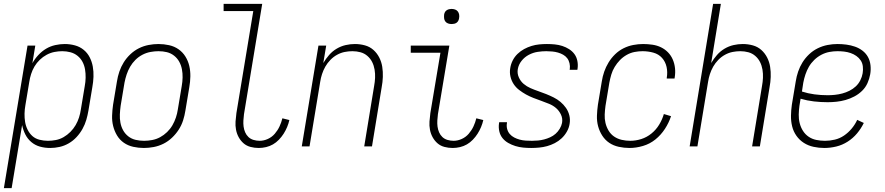

<svg xmlns="http://www.w3.org/2000/svg" viewBox="-43 -755 4563 990"><path d="M-23 215 99 -520H139L124 -429Q136 -451 154.5 -471Q173 -491 195 -504Q217 -517 242 -522.5Q267 -528 291 -528Q318 -528 343.5 -521Q369 -514 388.5 -498Q408 -482 419.5 -459.5Q431 -437 435.5 -411.5Q440 -386 439 -359Q438 -332 433 -305L413 -185Q409 -161 402 -137Q395 -113 382.5 -90.5Q370 -68 352 -48.5Q334 -29 311.5 -16Q289 -3 264.5 2.5Q240 8 216 8Q188 8 163 1Q138 -6 118.5 -22.5Q99 -39 87.5 -62Q76 -85 71 -110L17 215ZM204 -29Q224 -29 245 -33Q266 -37 285 -48Q304 -59 320 -75Q336 -91 347 -110Q358 -129 364.5 -149.5Q371 -170 374 -191L394 -311Q398 -332 398.5 -354Q399 -376 395.5 -397Q392 -418 382.5 -436Q373 -454 357 -467Q341 -480 320.5 -485.5Q300 -491 278 -491Q258 -491 237.5 -487Q217 -483 197.5 -472.5Q178 -462 162 -446.5Q146 -431 135 -412.5Q124 -394 117.5 -373.5Q111 -353 108 -333L88 -213Q84 -191 83.5 -169Q83 -147 86.5 -126Q90 -105 99.5 -86Q109 -67 124 -53.5Q139 -40 160.5 -34.5Q182 -29 204 -29Z M699 8Q671 8 644 2Q617 -4 595.5 -19Q574 -34 560.5 -56.5Q547 -79 540.5 -105Q534 -131 535 -159Q536 -187 540 -215L560 -335Q564 -361 572.5 -386Q581 -411 595 -433.5Q609 -456 629 -475Q649 -494 673 -506Q697 -518 723 -523Q749 -528 774 -528Q802 -528 829 -522Q856 -516 877.5 -501Q899 -486 913 -463.5Q927 -441 933 -415Q939 -389 938.5 -361Q938 -333 933 -305L913 -185Q909 -159 901 -134Q893 -109 878.5 -86.5Q864 -64 844 -45Q824 -26 800 -14Q776 -2 750 3Q724 8 699 8ZM700 -29Q720 -29 741.5 -33Q763 -37 782.5 -47.5Q802 -58 818.5 -74Q835 -90 846 -109Q857 -128 864 -149Q871 -170 874 -191L894 -311Q898 -333 898.5 -355Q899 -377 895 -398Q891 -419 881 -437Q871 -455 854.5 -468Q838 -481 817.5 -486Q797 -491 774 -491Q754 -491 732.5 -487Q711 -483 691 -472.5Q671 -462 655 -446Q639 -430 628 -411Q617 -392 610 -371Q603 -350 599 -329L579 -209Q576 -187 575 -165Q574 -143 578 -122Q582 -101 592 -83Q602 -65 618.5 -52Q635 -39 656 -34Q677 -29 700 -29Z M1291 8Q1269 8 1248.5 2.5Q1228 -3 1213 -16Q1198 -29 1188 -47Q1178 -65 1174 -86Q1170 -107 1171.5 -128.5Q1173 -150 1176 -172L1263 -698H1110V-735H1309L1215 -166Q1213 -150 1212 -134Q1211 -118 1213 -102.5Q1215 -87 1221 -73Q1227 -59 1238 -48.5Q1249 -38 1264.5 -33.5Q1280 -29 1296 -29Q1317 -29 1338 -38.5Q1359 -48 1374 -65.5Q1389 -83 1398.5 -103.5Q1408 -124 1413 -145L1449 -136Q1445 -118 1437.5 -100Q1430 -82 1419.5 -65.5Q1409 -49 1395 -34.5Q1381 -20 1364.5 -10.5Q1348 -1 1329 3.5Q1310 8 1291 8Z M1513 0 1599 -520H1639L1624 -430Q1637 -452 1654 -471.5Q1671 -491 1693 -504Q1715 -517 1739 -522.5Q1763 -528 1787 -528Q1814 -528 1839 -521Q1864 -514 1882.5 -497.5Q1901 -481 1912.5 -458.5Q1924 -436 1928 -410.5Q1932 -385 1931 -358Q1930 -331 1925 -305L1875 0H1835L1886 -311Q1890 -332 1891 -353.5Q1892 -375 1888.5 -396Q1885 -417 1876 -435Q1867 -453 1851.5 -466.5Q1836 -480 1816 -485.5Q1796 -491 1774 -491Q1754 -491 1734 -487Q1714 -483 1695 -472.5Q1676 -462 1660.5 -446Q1645 -430 1634.5 -411.5Q1624 -393 1617.5 -373Q1611 -353 1608 -333L1553 0Z M2291 8Q2269 8 2248.5 2.5Q2228 -3 2213 -16Q2198 -29 2188 -47Q2178 -65 2174 -86Q2170 -107 2171.5 -128.5Q2173 -150 2176 -172L2228 -483H2075V-520H2274L2215 -166Q2213 -150 2212 -134Q2211 -118 2213 -102.5Q2215 -87 2221 -73Q2227 -59 2238 -48.5Q2249 -38 2264.5 -33.5Q2280 -29 2296 -29Q2317 -29 2338 -38.5Q2359 -48 2374 -65.5Q2389 -83 2398.5 -103.5Q2408 -124 2413 -145L2449 -136Q2445 -118 2437.5 -100Q2430 -82 2419.5 -65.5Q2409 -49 2395 -34.5Q2381 -20 2364.5 -10.5Q2348 -1 2329 3.5Q2310 8 2291 8ZM2286 -631Q2276 -631 2267.5 -634Q2259 -637 2253.5 -644Q2248 -651 2247 -660.5Q2246 -670 2247 -680Q2248 -686 2251 -692Q2254 -698 2260 -702Q2266 -706 2272.5 -707.5Q2279 -709 2285 -709Q2295 -709 2303.5 -706Q2312 -703 2317.5 -696Q2323 -689 2324.5 -679.5Q2326 -670 2324 -660Q2323 -654 2320 -648Q2317 -642 2311.5 -638Q2306 -634 2299 -632.5Q2292 -631 2286 -631Z M2696 8Q2675 8 2654.5 6Q2634 4 2614.5 -2Q2595 -8 2577.5 -18Q2560 -28 2548 -43Q2536 -58 2531.5 -78Q2527 -98 2530 -119L2531 -125H2571V-121Q2568 -105 2572 -90Q2576 -75 2585.5 -64Q2595 -53 2608.5 -46Q2622 -39 2637 -35Q2652 -31 2668 -30Q2684 -29 2700 -29Q2716 -29 2731.5 -30.5Q2747 -32 2762.5 -36Q2778 -40 2793.5 -47Q2809 -54 2821.5 -65Q2834 -76 2843 -91Q2852 -106 2855 -121Q2859 -144 2849.5 -164Q2840 -184 2824.5 -197.5Q2809 -211 2788.5 -219.5Q2768 -228 2748 -235Q2728 -242 2707.5 -250Q2687 -258 2669 -268Q2651 -278 2634 -291Q2617 -304 2605.5 -321.5Q2594 -339 2589 -360.5Q2584 -382 2588 -404Q2591 -424 2600.5 -443Q2610 -462 2625.5 -477Q2641 -492 2659.5 -502Q2678 -512 2697.5 -518Q2717 -524 2737 -526Q2757 -528 2777 -528Q2798 -528 2818 -526Q2838 -524 2856.5 -518Q2875 -512 2891.5 -501.5Q2908 -491 2919 -476Q2930 -461 2934 -441Q2938 -421 2935 -401L2934 -395H2894L2895 -399Q2897 -414 2893.5 -429Q2890 -444 2881.5 -455Q2873 -466 2860.5 -473Q2848 -480 2834 -484Q2820 -488 2804.5 -489.5Q2789 -491 2774 -491Q2752 -491 2729 -487.5Q2706 -484 2684 -472.5Q2662 -461 2646.5 -441.5Q2631 -422 2627 -399Q2623 -377 2632 -356.5Q2641 -336 2657 -322.5Q2673 -309 2692.5 -300.5Q2712 -292 2732.5 -285Q2753 -278 2773 -270Q2793 -262 2812 -252.5Q2831 -243 2847 -229.5Q2863 -216 2875 -199Q2887 -182 2892.5 -160.5Q2898 -139 2894 -116Q2891 -96 2880 -76.5Q2869 -57 2853 -42Q2837 -27 2817.5 -17Q2798 -7 2778 -1.5Q2758 4 2737 6Q2716 8 2696 8Z M3203 8Q3175 8 3147.5 2Q3120 -4 3098.5 -18.5Q3077 -33 3062.5 -55.5Q3048 -78 3041 -104Q3034 -130 3035 -158.5Q3036 -187 3040 -215L3060 -335Q3064 -361 3072.5 -385.5Q3081 -410 3095 -433Q3109 -456 3128.5 -475Q3148 -494 3172 -506Q3196 -518 3222 -523Q3248 -528 3273 -528Q3297 -528 3321 -524.5Q3345 -521 3365.5 -511Q3386 -501 3401.5 -485Q3417 -469 3426 -448Q3435 -427 3437.5 -403.5Q3440 -380 3436 -356L3435 -350H3395V-354Q3400 -383 3394 -410Q3388 -437 3370.5 -456.5Q3353 -476 3326 -483.5Q3299 -491 3270 -491Q3250 -491 3229 -487Q3208 -483 3188.5 -472Q3169 -461 3153.5 -445Q3138 -429 3126.5 -410Q3115 -391 3109 -370.5Q3103 -350 3099 -329L3079 -209Q3076 -187 3075 -164.5Q3074 -142 3079 -121Q3084 -100 3095 -81.5Q3106 -63 3123.5 -51Q3141 -39 3162.5 -34Q3184 -29 3207 -29Q3235 -29 3263.5 -38Q3292 -47 3316 -66.5Q3340 -86 3356 -112.5Q3372 -139 3380 -167L3417 -156Q3406 -122 3385.5 -90.5Q3365 -59 3336.5 -36Q3308 -13 3272.5 -2.5Q3237 8 3203 8Z M3513 0 3634 -735H3674L3624 -430Q3637 -452 3654 -471.5Q3671 -491 3693 -504Q3715 -517 3739 -522.5Q3763 -528 3787 -528Q3814 -528 3839 -521Q3864 -514 3882.5 -497.5Q3901 -481 3912.5 -458.5Q3924 -436 3928 -410.5Q3932 -385 3931 -358Q3930 -331 3925 -305L3875 0H3835L3886 -311Q3890 -332 3891 -353.5Q3892 -375 3888.5 -396Q3885 -417 3876 -435Q3867 -453 3851.5 -466.5Q3836 -480 3816 -485.5Q3796 -491 3774 -491Q3754 -491 3734 -487Q3714 -483 3695 -472.5Q3676 -462 3660.5 -446Q3645 -430 3634.5 -411.5Q3624 -393 3617.5 -373Q3611 -353 3608 -333L3553 0Z M4207 8Q4179 8 4151.5 2Q4124 -4 4101.5 -18.5Q4079 -33 4063.5 -55Q4048 -77 4041.5 -103.5Q4035 -130 4035.5 -158.5Q4036 -187 4040 -215L4060 -335Q4064 -361 4072.5 -386Q4081 -411 4095 -433.5Q4109 -456 4129 -475Q4149 -494 4173.5 -506Q4198 -518 4224 -523Q4250 -528 4275 -528Q4298 -528 4321 -525Q4344 -522 4365.5 -514.5Q4387 -507 4404.5 -493.5Q4422 -480 4432.5 -461Q4443 -442 4445.5 -418.5Q4448 -395 4444 -372Q4440 -349 4430 -326.5Q4420 -304 4402 -286.5Q4384 -269 4362 -257.5Q4340 -246 4317 -239.5Q4294 -233 4270.5 -230.5Q4247 -228 4225 -228Q4189 -228 4154 -232Q4119 -236 4085 -246L4079 -209Q4076 -187 4075.5 -164Q4075 -141 4080.5 -119.5Q4086 -98 4097.5 -80Q4109 -62 4126.5 -50Q4144 -38 4166 -33.5Q4188 -29 4211 -29Q4236 -29 4261.5 -35Q4287 -41 4309 -56Q4331 -71 4348.5 -92Q4366 -113 4377 -137L4411 -121Q4397 -92 4376 -67Q4355 -42 4327.5 -24.5Q4300 -7 4269 0.5Q4238 8 4207 8ZM4225 -264Q4243 -264 4262 -266Q4281 -268 4300 -273Q4319 -278 4337 -287Q4355 -296 4369.5 -309.5Q4384 -323 4393 -341Q4402 -359 4405 -377Q4408 -395 4406 -412.5Q4404 -430 4395 -443.5Q4386 -457 4372.5 -466.5Q4359 -476 4343 -481.5Q4327 -487 4310 -489Q4293 -491 4275 -491Q4254 -491 4233 -487Q4212 -483 4192 -472.5Q4172 -462 4155.5 -446Q4139 -430 4128 -411Q4117 -392 4110 -371Q4103 -350 4099 -329L4092 -283Q4123 -273 4156.5 -268.5Q4190 -264 4225 -264Z"/></svg>

Font: Iosevka Extralight
Style: Italic
Weight: 200
Italic angle: -9°
Monospace: yes
Designer: Belleve Invis
Foundry: Belleve Invis
Version: Version 32.5.0; ttfautohint (v1.8.4)